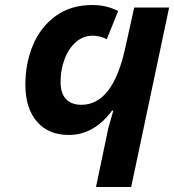

<svg xmlns="http://www.w3.org/2000/svg" viewBox="-20 -744 693 764"><path d="M411 -234Q415 -250 431 -304H426Q354 -207 254 -207Q172 -207 126.5 -260.5Q81 -314 81 -407Q81 -492 111 -564Q141 -636 201 -680Q261 -724 348 -724Q404 -724 450 -700L405 -588Q377 -602 349 -602Q311 -602 281.5 -576Q252 -550 236.5 -507.5Q221 -465 221 -418Q221 -373 242.5 -350Q264 -327 304 -327Q430 -327 479 -556L514 -714H653L502 0H362Z"/></svg>

Font: Noto Sans Display
Style: Bold Italic
Weight: 700
Italic angle: -12°
Designer: Monotype Design team
Foundry: Monotype Imaging Inc.
Version: Version 1.000